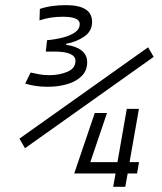

<svg xmlns="http://www.w3.org/2000/svg" viewBox="-20 -723 626 743"><path d="M418 0 427.2 -51.8H266.6L267.6 -52.7L346.7 -285.6H394L329.6 -95.7H434.6L470.7 -301.8H517.6L481.4 -95.7H518.1L510.3 -51.8H474.1L464.8 0ZM164.6 -387.2Q138.2 -387.2 116.5 -390.6Q94.7 -394 77.6 -399.9L98.6 -442.4Q111.8 -439.5 129.9 -435.8Q147.9 -432.1 170.9 -432.1Q210 -432.1 241 -445.3Q272 -458.5 272 -487.3Q272 -523.4 190.4 -523.4H157.2L162.1 -567.4Q193.8 -570.3 222.9 -577.6Q252 -585 270.3 -597.9Q288.6 -610.8 288.6 -630.4Q288.6 -658.2 222.7 -658.2Q173.8 -658.2 132.8 -644L134.3 -688.5Q157.2 -696.3 182.6 -699.7Q208 -703.1 235.4 -703.1Q336.4 -703.1 336.4 -638.2Q336.4 -602.1 305.7 -581.3Q274.9 -560.5 236.8 -553.7L235.8 -549.3Q273.4 -544.9 295.4 -527.8Q317.4 -510.7 317.4 -482.4Q317.4 -449.7 295.9 -428.5Q274.4 -407.2 239.7 -397.2Q205.1 -387.2 164.6 -387.2ZM76.7 -149.4 55.2 -186.5 553.2 -540 574.7 -502.9Z"/></svg>

Font: Cascadia Mono NF ExtraLight
Style: Italic
Weight: 200
Italic angle: -10°
Monospace: yes
Designer: Aaron Bell
Foundry: Saja Typeworks
Version: Version 2404.023; ttfautohint (v1.8.4)